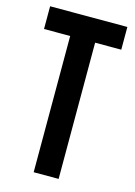

<svg xmlns="http://www.w3.org/2000/svg" viewBox="-109 -759 574 817"><g transform="rotate(15 178.0 -350.0)"><path d="M7.8 -600.1V-700.2H348.1V-600.1H232.9V0H123V-600.1Z"/></g></svg>

Font: Bebas Neue Bold
Style: Regular
Weight: 700
Designer: Ryoichi Tsunekawa
Foundry: Ryoichi Tsunekawa
Version: Version 1.300